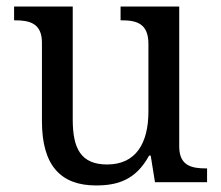

<svg xmlns="http://www.w3.org/2000/svg" viewBox="-20 -556 675 586"><path d="M273 10C338 10 394 -6 435 -81H440L453 0H612V-42H609C565 -42 527 -50 527 -109V-536H348V-494H351C396 -494 433 -485 433 -422V-216C433 -119 395 -54 307 -54C226 -54 202 -104 202 -191V-536H23V-494H26C70 -494 108 -485 108 -426V-186C108 -49 167 10 273 10Z"/></svg>

Font: Noto Fangsong KSS Rotated
Style: Regular
Weight: 400
Designer: LIU Zhao, ZHANG Congyu, Kushim JIANG
Foundry: Guyu Beijing Co. Ltd.
Version: Version 1.000;November 16, 2022;FontCreator 11.5.0.2427 64-b